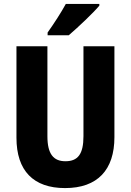

<svg xmlns="http://www.w3.org/2000/svg" viewBox="-20 -950 667 980"><path d="M487 -921V-930H316C292 -886 257 -832 223 -784V-770H331C380 -812 456 -884 487 -921ZM564 -250V-714H406V-255C406 -164 378 -127 314 -127C253 -127 222 -164 222 -254V-714H64V-247C64 -78 151 10 312 10C478 10 564 -83 564 -250Z"/></svg>

Font: Noto Sans Khmer Condensed ExtraBold
Style: Regular
Weight: 800
Width: 3
Designer: Danh Hong and the Monotype Design Team
Foundry: Monotype Imaging Inc.
Version: Version 2.004